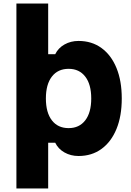

<svg xmlns="http://www.w3.org/2000/svg" viewBox="-20 -868 740 1088"><path d="M425 16Q381 16 345.5 -4Q310 -24 293 -59H253V200H73V-848H253V-561H293Q310 -596 345.5 -616Q381 -636 425 -636Q500 -636 555 -596Q610 -556 640 -483Q670 -410 670 -310Q670 -210 640 -137Q610 -64 555 -24Q500 16 425 16ZM240 -310Q240 -230 274 -186Q308 -142 369 -142Q429 -142 463 -186Q497 -230 497 -310Q497 -390 463 -434Q429 -478 369 -478Q308 -478 274 -434Q240 -390 240 -310Z"/></svg>

Font: Martian Mono ExtraBold
Style: Regular
Weight: 800
Monospace: yes
Designer: Roman Shamin
Foundry: Evil Martians
Version: Version 1.000; ttfautohint (v1.8.4.7-5d5b)